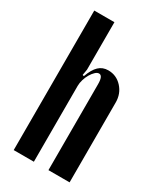

<svg xmlns="http://www.w3.org/2000/svg" viewBox="-179 -766 704 833"><g transform="rotate(30 173.0 -349.5)"><path d="M140 -430Q154 -469 173 -487Q192 -505 220 -505Q261 -505 289 -474.5Q317 -444 317 -400V0H211V-431Q211 -473 192 -473Q183 -473 173.5 -464Q164 -455 156 -441.5Q148 -428 143 -411.5Q138 -395 138 -380V0H37V-699H138V-461L133 -432Z"/></g></svg>

Font: Moniqa Extra Bold Narrow Heading
Style: Regular
Weight: 800
Width: 4
Designer: Rajesh Rajput
Foundry: Rajesh Rajput
Version: Version 1.000;December 15, 2022;FontCreator 14.0.0.2794 32-b